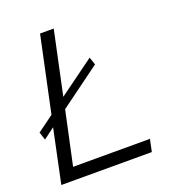

<svg xmlns="http://www.w3.org/2000/svg" viewBox="-130 -811 824 911"><g transform="rotate(-20 282.0 -355.0)"><path d="M12 -269 94 -329 175 -710H244L176 -390L357 -522L370 -483L164 -332L106 -62H494L481 0H24L81 -271L25 -229Z"/></g></svg>

Font: Raleway
Style: Italic
Weight: 400
Italic angle: -12°
Designer: Matt McInerney, Pablo Impallari, Rodrigo Fuenzalida
Foundry: Matt McInerney, Pablo Impallari, Rodrigo Fuenzalida
Version: Version 4.026